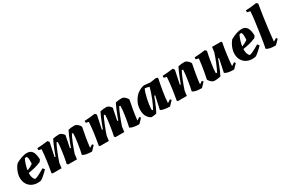

<svg xmlns="http://www.w3.org/2000/svg" viewBox="100 -1842 4404 2984"><g transform="rotate(-30 2302.0 -350.0)"><path d="M232 12Q172 12 126 -12.5Q80 -37 53.5 -82Q27 -127 25 -189Q24 -225 34.5 -265Q45 -305 65 -343.5Q85 -382 111 -411Q159 -438 212 -457Q265 -476 314 -476Q373 -476 404.5 -433.5Q436 -391 440 -289L416 -254Q359 -229 298.5 -214Q238 -199 184 -192Q183 -177 184 -164Q185 -132 194.5 -105Q204 -78 224 -61Q244 -63 276.5 -77.5Q309 -92 343.5 -112Q378 -132 405 -148L431 -115Q416 -99 390.5 -75Q365 -51 338 -28Q311 -5 289 6Q274 9 259.5 10.5Q245 12 232 12ZM246 -420Q227 -384 211 -334Q195 -284 188 -235Q241 -254 295 -291Q299 -351 296 -378.5Q293 -406 282 -425Q274 -425 264 -423.5Q254 -422 246 -420Z M1203 12Q1180 12 1149.5 9.5Q1119 7 1090 0Q1061 -7 1039 -22Q1048 -59 1057 -108.5Q1066 -158 1074 -210.5Q1082 -263 1086.5 -308.5Q1091 -354 1091 -382Q1082 -386 1072 -389Q1060 -370 1043.5 -333.5Q1027 -297 1009.5 -253Q992 -209 976.5 -166Q961 -123 950 -90L939 0H782Q772 -8 764 -18Q773 -55 782 -105.5Q791 -156 798.5 -209Q806 -262 811 -308Q816 -354 816 -382Q807 -386 796 -389Q784 -370 768 -333.5Q752 -297 734 -253Q716 -209 700 -165.5Q684 -122 674 -89L662 0H500L489 -15Q496 -55 504.5 -106.5Q513 -158 521 -214Q529 -270 534 -321.5Q539 -373 541 -412L493 -423Q490 -440 492 -458Q539 -461 587.5 -465Q636 -469 682 -476L706 -448L655 -204L670 -201Q685 -241 704 -290.5Q723 -340 743 -386.5Q763 -433 779 -464Q811 -471 836 -473.5Q861 -476 890 -476Q915 -476 938 -456.5Q961 -437 973 -418Q964 -368 952.5 -313.5Q941 -259 930 -204L946 -201Q960 -241 979.5 -290.5Q999 -340 1018.5 -386.5Q1038 -433 1055 -464Q1086 -471 1111.5 -473.5Q1137 -476 1165 -476Q1186 -476 1205.5 -463Q1225 -450 1240 -432Q1255 -414 1261 -399Q1254 -359 1245.5 -315Q1237 -271 1229 -228Q1222 -183 1215.5 -139Q1209 -95 1205 -53L1258 -86L1276 -64Z M2052 12Q2029 12 1998.5 9.5Q1968 7 1939 0Q1910 -7 1888 -22Q1897 -59 1906 -108.5Q1915 -158 1923 -210.5Q1931 -263 1935.5 -308.5Q1940 -354 1940 -382Q1931 -386 1921 -389Q1909 -370 1892.5 -333.5Q1876 -297 1858.5 -253Q1841 -209 1825.5 -166Q1810 -123 1799 -90L1788 0H1631Q1621 -8 1613 -18Q1622 -55 1631 -105.5Q1640 -156 1647.5 -209Q1655 -262 1660 -308Q1665 -354 1665 -382Q1656 -386 1645 -389Q1633 -370 1617 -333.5Q1601 -297 1583 -253Q1565 -209 1549 -165.5Q1533 -122 1523 -89L1511 0H1349L1338 -15Q1345 -55 1353.5 -106.5Q1362 -158 1370 -214Q1378 -270 1383 -321.5Q1388 -373 1390 -412L1342 -423Q1339 -440 1341 -458Q1388 -461 1436.5 -465Q1485 -469 1531 -476L1555 -448L1504 -204L1519 -201Q1534 -241 1553 -290.5Q1572 -340 1592 -386.5Q1612 -433 1628 -464Q1660 -471 1685 -473.5Q1710 -476 1739 -476Q1764 -476 1787 -456.5Q1810 -437 1822 -418Q1813 -368 1801.5 -313.5Q1790 -259 1779 -204L1795 -201Q1809 -241 1828.5 -290.5Q1848 -340 1867.5 -386.5Q1887 -433 1904 -464Q1935 -471 1960.5 -473.5Q1986 -476 2014 -476Q2035 -476 2054.5 -463Q2074 -450 2089 -432Q2104 -414 2110 -399Q2103 -359 2094.5 -315Q2086 -271 2078 -228Q2071 -183 2064.5 -139Q2058 -95 2054 -53L2107 -86L2125 -64Z M2270 12Q2233 -4 2203 -48.5Q2173 -93 2173 -164Q2173 -248 2206 -312Q2239 -376 2283 -414Q2300 -428 2324.5 -442.5Q2349 -457 2374.5 -466.5Q2400 -476 2418 -476Q2445 -474 2472 -471Q2499 -468 2526 -465L2629 -481L2665 -469Q2656 -425 2645 -370Q2634 -315 2624.5 -257Q2615 -199 2608.5 -145Q2602 -91 2601 -50L2657 -86L2675 -64L2602 12Q2579 12 2548.5 9.5Q2518 7 2488.5 0Q2459 -7 2438 -20L2489 -254L2473 -257Q2459 -216 2439.5 -168.5Q2420 -121 2400 -76.5Q2380 -32 2361 0Q2339 5 2316 8Q2293 11 2270 12ZM2345 -72Q2359 -94 2377.5 -132.5Q2396 -171 2415.5 -218.5Q2435 -266 2451.5 -316Q2468 -366 2480 -410Q2462 -419 2442 -423.5Q2422 -428 2402 -429Q2388 -401 2375 -358Q2362 -315 2351.5 -266.5Q2341 -218 2335 -172.5Q2329 -127 2329 -93V-85Q2335 -78 2345 -72Z M3175 12Q3152 12 3122 10Q3092 8 3062.5 0.5Q3033 -7 3011 -22Q3020 -59 3029 -108.5Q3038 -158 3046 -210.5Q3054 -263 3059 -308.5Q3064 -354 3064 -382Q3055 -386 3044 -389Q3032 -370 3015.5 -333.5Q2999 -297 2981.5 -253Q2964 -209 2948 -165.5Q2932 -122 2922 -89L2910 0H2748L2737 -15Q2744 -55 2752.5 -106.5Q2761 -158 2769 -214Q2777 -270 2782 -321.5Q2787 -373 2789 -412L2741 -423Q2738 -440 2740 -458Q2787 -461 2835.5 -465Q2884 -469 2930 -476L2954 -448L2903 -204L2918 -201Q2933 -241 2952 -290.5Q2971 -340 2991 -386.5Q3011 -433 3027 -464Q3059 -471 3084 -473.5Q3109 -476 3138 -476Q3158 -476 3178 -463Q3198 -450 3213 -432Q3228 -414 3234 -399Q3226 -359 3217.5 -315Q3209 -271 3202 -228Q3194 -183 3187.5 -139Q3181 -95 3178 -53L3230 -86L3248 -64Z M3403 12Q3382 12 3362.5 -1Q3343 -14 3328 -32Q3313 -50 3307 -65Q3319 -120 3330 -181Q3341 -242 3349.5 -301.5Q3358 -361 3363 -412L3315 -423Q3312 -440 3314 -458Q3361 -461 3411.5 -465Q3462 -469 3507 -476L3532 -452Q3523 -415 3513.5 -364Q3504 -313 3495.5 -258.5Q3487 -204 3482 -157.5Q3477 -111 3477 -82Q3486 -78 3497 -76Q3508 -95 3524.5 -131Q3541 -167 3559 -211Q3577 -255 3593 -298.5Q3609 -342 3619 -375L3631 -464H3793L3804 -449Q3796 -410 3787.5 -357.5Q3779 -305 3771.5 -249Q3764 -193 3758.5 -141Q3753 -89 3751 -50L3808 -86L3826 -64L3753 12Q3729 12 3699 10Q3669 8 3639 0.5Q3609 -7 3588 -22L3638 -260L3623 -263Q3608 -223 3589 -173.5Q3570 -124 3550 -78Q3530 -32 3513 -1Q3482 6 3457 9Q3432 12 3403 12Z M4084 12Q4024 12 3978 -12.5Q3932 -37 3905.5 -82Q3879 -127 3877 -189Q3876 -225 3886.5 -265Q3897 -305 3917 -343.5Q3937 -382 3963 -411Q4011 -438 4064 -457Q4117 -476 4166 -476Q4225 -476 4256.5 -433.5Q4288 -391 4292 -289L4268 -254Q4211 -229 4150.5 -214Q4090 -199 4036 -192Q4035 -177 4036 -164Q4037 -132 4046.5 -105Q4056 -78 4076 -61Q4096 -63 4128.5 -77.5Q4161 -92 4195.5 -112Q4230 -132 4257 -148L4283 -115Q4268 -99 4242.5 -75Q4217 -51 4190 -28Q4163 -5 4141 6Q4126 9 4111.5 10.5Q4097 12 4084 12ZM4098 -420Q4079 -384 4063 -334Q4047 -284 4040 -235Q4093 -254 4147 -291Q4151 -351 4148 -378.5Q4145 -406 4134 -425Q4126 -425 4116 -423.5Q4106 -422 4098 -420Z M4502 12Q4478 12 4448 10Q4418 8 4388 0.5Q4358 -7 4336 -22Q4343 -52 4351.5 -101.5Q4360 -151 4369.5 -212Q4379 -273 4388 -337Q4397 -401 4405 -461Q4413 -521 4418 -569.5Q4423 -618 4424 -647L4371 -658Q4368 -675 4370 -693Q4417 -695 4468.5 -699.5Q4520 -704 4565 -712L4589 -688Q4572 -589 4556 -479Q4540 -369 4526.5 -259Q4513 -149 4504 -53L4560 -87L4578 -64Z"/></g></svg>

Font: Albura ExtraBold
Style: Italic
Weight: 758
Italic angle: -7°
Designer: Mercedes Jáuregui
Foundry: Omnibus-Type Team
Version: Version 1.000; ttfautohint (v1.8.3)